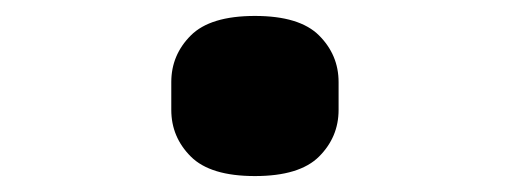

<svg xmlns="http://www.w3.org/2000/svg" viewBox="-20 -425 640 241"><path d="M300 -204Q244 -204 219.5 -228.5Q195 -253 195 -287V-322Q195 -356 219.5 -380.5Q244 -405 300 -405Q356 -405 380.5 -380.5Q405 -356 405 -322V-287Q405 -253 380.5 -228.5Q356 -204 300 -204Z"/></svg>

Font: Lilex Nerd Font
Style: Bold
Weight: 700
Designer: Mike Abbink, Paul van der Laan, Pieter van Rosmalen, Mikhael Khrustik
Foundry: Mikhael Khrustik
Version: Version 2.400; ttfautohint (v1.8.4.7-5d5b);Nerd Fonts 3.3.0